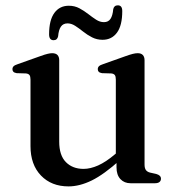

<svg xmlns="http://www.w3.org/2000/svg" viewBox="-20 -670 646 702"><path d="M406 -58V-90.5L403.5 -93.5V-379Q403.5 -390.5 399.8 -395.5Q396 -400.5 387 -401.5L353 -402.5Q344.5 -404 341 -407.5Q337.5 -411 337.5 -417Q337.5 -423.5 341.8 -427.8Q346 -432 357 -435.5L440 -465Q455.5 -470.5 465.5 -473Q475.5 -475.5 483.5 -475.5Q496 -475.5 502.2 -468.8Q508.5 -462 508.5 -450V-68.5Q508.5 -55 513.5 -48.2Q518.5 -41.5 528.5 -39L551 -34Q560 -31.5 564.2 -27.2Q568.5 -23 568.5 -16.5Q568.5 -9 563 -4.5Q557.5 0 546 0H457.5Q434.5 0 420.2 -15.2Q406 -30.5 406 -58ZM91.5 -136V-379Q91.5 -390.5 87.8 -395.5Q84 -400.5 75 -401.5L41 -402.5Q32.5 -404 29 -407.5Q25.5 -411 25.5 -417Q25.5 -423.5 29.8 -427.8Q34 -432 45 -435.5L128 -465Q144.5 -471 154.2 -473.2Q164 -475.5 170.5 -475.5Q184 -475.5 190.2 -468.8Q196.5 -462 196.5 -450V-152Q196.5 -102 221 -77.2Q245.5 -52.5 285.5 -52.5Q310.5 -52.5 339 -65.2Q367.5 -78 400.5 -106L422 -124L441 -104.5L419.5 -85.5Q360 -32 315.5 -10.2Q271 11.5 230.5 11.5Q168 11.5 129.8 -28.2Q91.5 -68 91.5 -136ZM355 -524.5Q334 -524.5 316.5 -533.5Q299 -542.5 284 -554.5Q269 -566.5 255 -575.5Q241 -584.5 227 -584.5Q211 -584.5 202.8 -572.8Q194.5 -561 192.5 -537.5Q189.5 -523 176 -523Q159.5 -523 159.5 -544.5Q159.5 -596.5 178.8 -622.8Q198 -649 231.5 -649Q253 -649 270.2 -639.8Q287.5 -630.5 302.5 -618.8Q317.5 -607 331.5 -598Q345.5 -589 360 -589Q376 -589 384 -601Q392 -613 394 -636.5Q397 -650.5 411 -650.5Q427 -650.5 427 -629.5Q427 -577 407.8 -550.8Q388.5 -524.5 355 -524.5Z"/></svg>

Font: Fraunces Wonky
Style: Regular
Weight: 400
Version: Version 1.000;[b76b70a41]